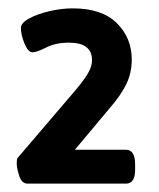

<svg xmlns="http://www.w3.org/2000/svg" viewBox="-20 -789 380 459"><path d="M46 -350Q32 -350 26 -368.5Q20 -387 20 -399Q20 -403 20.5 -407Q21 -411 26 -416L161 -574Q182 -599 191 -615Q200 -631 200 -645Q200 -687 145 -687Q113 -687 90.5 -675.5Q68 -664 58 -664Q47 -664 38.5 -685Q30 -706 30 -722Q30 -734 49 -744.5Q68 -755 97 -762Q126 -769 154 -769Q224 -769 259.5 -733.5Q295 -698 295 -647Q295 -615 282 -588Q269 -561 241 -529L159 -431H281Q303 -431 303 -396V-383Q303 -350 281 -350Z"/></svg>

Font: Asap Semi Expanded ExtraBold
Style: Regular
Weight: 800
Width: 6
Designer: Pablo Cosgaya
Foundry: Omnibus-Type
Version: Version 3.001; ttfautohint (v1.8.4.7-5d5b)